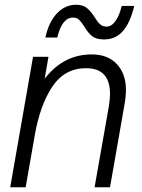

<svg xmlns="http://www.w3.org/2000/svg" viewBox="-20 -788 598 808"><path d="M23 0 119 -549H184L168 -457Q210 -510 259 -534.5Q308 -559 366 -559Q434 -559 472 -518Q510 -477 510 -410Q510 -379 502 -337L443 0H378L438 -340Q443 -372 443 -393Q443 -501 342 -501Q252 -501 200 -423Q148 -345 126 -217L88 0ZM335 -676Q322 -696 312.5 -705Q303 -714 287 -714Q241 -714 221 -630H171Q185 -695 219.5 -731.5Q254 -768 300 -768Q329 -768 345.5 -754.5Q362 -741 378 -716Q390 -696 401 -686Q412 -676 429 -676Q449 -676 466 -699.5Q483 -723 492 -763H545Q528 -692 497 -657Q466 -622 418 -622Q385 -622 367.5 -636Q350 -650 335 -676Z"/></svg>

Font: Open Sauce One Light Italic
Style: Regular
Weight: 300
Italic angle: -10°
Designer: Alfredo Marco Pradil
Foundry: Creative Sauce Fz LLC
Version: Version 1.477